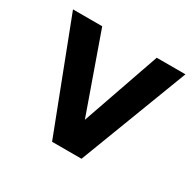

<svg xmlns="http://www.w3.org/2000/svg" viewBox="-105 -551 680 667"><g transform="rotate(30 235.5 -217.5)"><path d="M176.8 0 9.8 -434.6H127L237.3 -123L345.7 -434.6H460.9L294.9 0Z"/></g></svg>

Font: Padauk
Style: Bold
Weight: 700
Designer: Debbi Hosken, Becca Hirsbrunner Spalinger
Foundry: SIL International
Version: Version 5.003